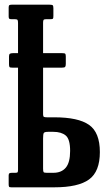

<svg xmlns="http://www.w3.org/2000/svg" viewBox="-20 -800 446 820"><path d="M28.5 0Q20.5 0 18.8 -2.5Q17 -5 17 -13V-51Q17 -58.5 20.8 -60.2Q24.5 -62 31 -62H46Q54 -62 55.5 -65Q57 -68 57 -75.5V-511H34.5Q23 -511 20.8 -513.5Q18.5 -516 18.5 -526V-559Q18.5 -567.5 22 -570.2Q25.5 -573 35.5 -573H57V-701Q57 -710.5 55.2 -714.2Q53.5 -718 44 -718H29.5Q22 -718 19.5 -720Q17 -722 17 -730V-768Q17 -776 20 -778Q23 -780 30.5 -780H191Q201 -780 204.5 -778Q208 -776 208 -765V-732.5Q208 -722 206 -720Q204 -718 193.5 -718H176.5Q168 -718 166 -714.8Q164 -711.5 164 -703V-573H245.5Q256 -573 258.5 -570.5Q261 -568 261 -559V-527.5Q261 -518.5 258.5 -514.8Q256 -511 244 -511H164V-311.5Q164 -302.5 167.8 -300.8Q171.5 -299 181 -299H212Q314 -299 360.2 -266.8Q406.5 -234.5 406.5 -150.5Q406.5 -67 360.2 -33.5Q314 0 212 0ZM208 -62Q242.5 -62 261 -84Q279.5 -106 279.5 -155.5Q279.5 -205.5 260.8 -221.2Q242 -237 207.5 -237H186Q170 -237 167 -232Q164 -227 164 -209V-80Q164 -68 166.2 -65Q168.5 -62 179.5 -62Z"/></svg>

Font: Besley* Condensed Medium
Style: Regular
Weight: 500
Width: 3
Designer: Owen Earl
Foundry: indestructible type*
Version: Version 3.000; ttfautohint (v1.8.3)